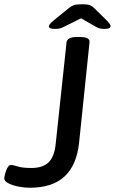

<svg xmlns="http://www.w3.org/2000/svg" viewBox="-26 -876 540 903"><path d="M114 7Q88 7 60.5 1.5Q33 -4 13.5 -14Q-6 -24 -6 -37Q-6 -43 -2 -58.5Q2 -74 9 -87Q16 -100 25 -100Q37 -100 58 -93Q79 -86 123 -86Q175 -86 202.5 -112.5Q230 -139 236 -200L287 -677Q290 -702 335 -702H351Q398 -702 395 -677L346 -205Q335 -100 278 -46.5Q221 7 114 7ZM233 -740Q204 -740 204 -752Q204 -761 224 -778L298 -838Q310 -848 322.5 -852Q335 -856 360 -856Q384 -856 395.5 -852Q407 -848 417 -838L478 -778Q487 -768 490.5 -762.5Q494 -757 494 -754Q494 -747 487.5 -743.5Q481 -740 464 -740Q453 -740 444.5 -742Q436 -744 425 -750L355 -790L277 -751Q264 -744 254 -742Q244 -740 233 -740Z"/></svg>

Font: Asap Semi Expanded Semi Expanded Medium
Style: Italic
Weight: 500
Width: 6
Italic angle: -6°
Designer: Pablo Cosgaya
Foundry: Omnibus-Type
Version: Version 3.001; ttfautohint (v1.8.4.7-5d5b)